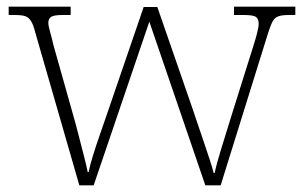

<svg xmlns="http://www.w3.org/2000/svg" viewBox="-20 -556 908 576"><path d="M86 -458Q80 -482 73 -493Q66 -504 55.5 -507.5Q45 -511 24 -511H6V-536H192V-511H168Q142 -511 133.5 -505.5Q125 -500 125 -487Q125 -479 131 -457.5Q137 -436 140 -422L200 -209Q207 -185 215.5 -151.5Q224 -118 232 -87.5Q240 -57 243 -40H246Q249 -57 258.5 -88Q268 -119 280 -153Q292 -187 300 -211L411 -535H452L559 -226Q565 -208 574 -181.5Q583 -155 592.5 -127Q602 -99 610 -74.5Q618 -50 621 -37H624Q629 -62 643 -107.5Q657 -153 675 -211L741 -421Q747 -440 751.5 -457.5Q756 -475 756 -485Q756 -499 748 -505Q740 -511 712 -511H682V-536H866V-511H846Q826 -511 815 -507Q804 -503 798 -492Q792 -481 784 -456L642 0H596L428 -491L261 0H218Z"/></svg>

Font: Noto Serif Kannada ExtraLight
Style: Regular
Weight: 250
Version: Version 2.003